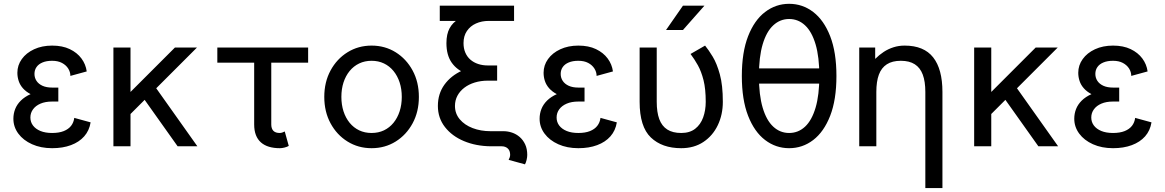

<svg xmlns="http://www.w3.org/2000/svg" viewBox="-20 -752 5988 987"><path d="M248 -301.8Q265.6 -301.8 272.7 -301.8Q279.8 -301.8 279.8 -301.8V-230Q279.8 -230 272.9 -230Q266.1 -230 248 -230Q212.9 -230 188 -219.2Q163.1 -208.5 149.7 -189.9Q136.2 -171.4 136.2 -147.9Q136.2 -124.5 149.7 -106.7Q163.1 -88.9 188 -78.6Q212.9 -68.4 248 -68.4Q283.2 -68.4 307.6 -78.1Q332 -87.9 345.5 -105.2Q358.9 -122.6 361.8 -146L445.8 -123Q439 -80.6 412.8 -51Q386.7 -21.5 344.7 -5.9Q302.7 9.8 248 9.8Q189.9 9.8 144.8 -10.5Q99.6 -30.8 74.2 -65.2Q48.8 -99.6 48.8 -141.6Q48.8 -168 58.1 -191.7Q67.4 -215.3 87.2 -234.9Q106.9 -254.4 137.2 -268.1Q113.3 -280.8 98.1 -297.9Q83 -314.9 76.2 -335.4Q69.3 -356 69.3 -377.9Q69.3 -416.5 92 -448.2Q114.7 -480 155.3 -498.8Q195.8 -517.6 248 -517.6Q300.8 -517.6 338.6 -499.5Q376.5 -481.4 398.7 -451.4Q420.9 -421.4 425.8 -384.8L341.8 -361.8Q341.8 -381.8 330.6 -399.7Q319.3 -417.5 298.6 -428.5Q277.8 -439.5 248 -439.5Q218.8 -439.5 198.5 -430.9Q178.2 -422.4 167.7 -407.2Q157.2 -392.1 157.2 -372.1Q157.2 -352.1 167.7 -336.2Q178.2 -320.3 198.5 -311Q218.8 -301.8 248 -301.8Z M698.2 -274.4 893.1 0H994.6L751.5 -342.8ZM650.9 -166 992.7 -507.8Q981.9 -507.8 967 -507.8Q952.1 -507.8 936 -507.8Q919.9 -507.8 905.3 -507.8Q890.6 -507.8 879.4 -507.8L650.9 -279.3V-507.8H563V0H650.9Z M1443.8 -76.2Q1439.5 -73.7 1431.9 -71Q1424.3 -68.4 1418.5 -68.4Q1407.7 -68.4 1399.4 -71Q1391.1 -73.7 1385.5 -79.3Q1379.9 -85 1377.2 -93.3Q1374.5 -101.6 1374.5 -112.3V-214.8V-282.2V-483.4H1286.6V-282.2V-214.8V-112.3Q1286.6 -81.1 1295.4 -58.1Q1304.2 -35.2 1321.3 -20Q1338.4 -4.9 1362.8 2.4Q1387.2 9.8 1418.5 9.8Q1430.2 9.8 1443.4 6.3Q1456.5 2.9 1464.4 -2ZM1564 -429.7V-507.8H1097.2V-429.7Z M1734.9 -253.9Q1734.9 -294.4 1745.8 -328.1Q1756.8 -361.8 1777.3 -387Q1797.9 -412.1 1826.4 -425.8Q1855 -439.5 1890.1 -439.5Q1925.3 -439.5 1953.9 -425.8Q1982.4 -412.1 2002.9 -387Q2023.4 -361.8 2034.4 -328.1Q2045.4 -294.4 2045.4 -253.9Q2045.4 -213.9 2034.4 -179.9Q2023.4 -146 2002.9 -120.8Q1982.4 -95.7 1953.9 -82Q1925.3 -68.4 1890.1 -68.4Q1855 -68.4 1826.4 -82Q1797.9 -95.7 1777.3 -120.8Q1756.8 -146 1745.8 -179.9Q1734.9 -213.9 1734.9 -253.9ZM1647 -253.9Q1647 -177.7 1679.2 -118.2Q1711.4 -58.6 1766.6 -24.4Q1821.8 9.8 1890.1 9.8Q1959 9.8 2013.9 -24.4Q2068.8 -58.6 2101.1 -118.2Q2133.3 -177.7 2133.3 -253.9Q2133.3 -330.1 2101.1 -389.6Q2068.8 -449.2 2013.9 -483.4Q1959 -517.6 1890.1 -517.6Q1821.8 -517.6 1766.6 -483.4Q1711.4 -449.2 1679.2 -389.6Q1647 -330.1 1647 -253.9Z M2240.7 -722.7V-644.5H2622.6V-722.7ZM2231 -207.5Q2231 -145.5 2267.3 -98.9Q2303.7 -52.2 2365 -26.6Q2426.3 -1 2501.5 0H2558.6Q2578.1 0 2590.3 11.2Q2602.5 22.5 2602.5 44.4Q2602.5 50.3 2599.9 57.9Q2597.2 65.4 2594.7 69.8L2678.7 92.8Q2683.6 84.5 2687 70.3Q2690.4 56.2 2690.4 44.4Q2690.4 13.2 2679.7 -9.8Q2668.9 -32.7 2651.4 -47.9Q2633.8 -63 2612.1 -70.3Q2590.3 -77.6 2568.4 -77.6H2501.5Q2451.2 -77.6 2409.7 -93.5Q2368.2 -109.4 2343.5 -138.7Q2318.8 -168 2318.8 -207.5Q2318.8 -236.3 2331.5 -260Q2344.2 -283.7 2366.9 -301Q2389.6 -318.4 2420.7 -327.9Q2451.7 -337.4 2488.3 -337.4V-415.5Q2414.6 -415.5 2356.4 -389.4Q2298.3 -363.3 2264.6 -316.7Q2231 -270 2231 -207.5ZM2535.6 -415.5H2488.3V-337.4H2535.6ZM2492.7 -644.5V-683.6Q2446.3 -683.6 2406.5 -677Q2366.7 -670.4 2337.2 -653.6Q2307.6 -636.7 2291.3 -606.9Q2274.9 -577.1 2274.9 -530.3Q2274.9 -468.3 2302.2 -429.7Q2329.6 -391.1 2377.9 -373.3Q2426.3 -355.5 2488.3 -355.5V-415.5Q2460.9 -415.5 2438 -423.1Q2415 -430.7 2398.2 -445.3Q2381.3 -460 2372.1 -481.4Q2362.8 -502.9 2362.8 -530.3Q2362.8 -566.9 2380.1 -592.5Q2397.5 -618.2 2426.8 -631.3Q2456.1 -644.5 2492.7 -644.5Z M2953.1 -301.8Q2970.7 -301.8 2977.8 -301.8Q2984.9 -301.8 2984.9 -301.8V-230Q2984.9 -230 2978 -230Q2971.2 -230 2953.1 -230Q2918 -230 2893.1 -219.2Q2868.2 -208.5 2854.7 -189.9Q2841.3 -171.4 2841.3 -147.9Q2841.3 -124.5 2854.7 -106.7Q2868.2 -88.9 2893.1 -78.6Q2918 -68.4 2953.1 -68.4Q2988.3 -68.4 3012.7 -78.1Q3037.1 -87.9 3050.5 -105.2Q3064 -122.6 3066.9 -146L3150.9 -123Q3144 -80.6 3117.9 -51Q3091.8 -21.5 3049.8 -5.9Q3007.8 9.8 2953.1 9.8Q2895 9.8 2849.9 -10.5Q2804.7 -30.8 2779.3 -65.2Q2753.9 -99.6 2753.9 -141.6Q2753.9 -168 2763.2 -191.7Q2772.5 -215.3 2792.2 -234.9Q2812 -254.4 2842.3 -268.1Q2818.4 -280.8 2803.2 -297.9Q2788.1 -314.9 2781.2 -335.4Q2774.4 -356 2774.4 -377.9Q2774.4 -416.5 2797.1 -448.2Q2819.8 -480 2860.4 -498.8Q2900.9 -517.6 2953.1 -517.6Q3005.9 -517.6 3043.7 -499.5Q3081.5 -481.4 3103.8 -451.4Q3126 -421.4 3130.9 -384.8L3046.9 -361.8Q3046.9 -381.8 3035.6 -399.7Q3024.4 -417.5 3003.7 -428.5Q2982.9 -439.5 2953.1 -439.5Q2923.8 -439.5 2903.6 -430.9Q2883.3 -422.4 2872.8 -407.2Q2862.3 -392.1 2862.3 -372.1Q2862.3 -352.1 2872.8 -336.2Q2883.3 -320.3 2903.6 -311Q2923.8 -301.8 2953.1 -301.8Z M3356 -507.8H3268.1V-228.5Q3268.1 -100.6 3325.7 -45.4Q3383.3 9.8 3481.9 9.8Q3547.9 9.8 3595.9 -22.2Q3644 -54.2 3669.9 -108.4Q3695.8 -162.6 3695.8 -228.5Q3695.8 -314 3680.4 -369.9Q3665 -425.8 3643.8 -460.7Q3622.6 -495.6 3604.5 -517.6L3529.8 -474.6Q3549.8 -448.2 3567.6 -416.3Q3585.4 -384.3 3596.7 -339.4Q3607.9 -294.4 3607.9 -228.5Q3607.9 -185.1 3594.7 -148.4Q3581.5 -111.8 3553.7 -90.1Q3525.9 -68.4 3481.9 -68.4Q3438 -68.4 3410.2 -86.2Q3382.3 -104 3369.1 -139.6Q3356 -175.3 3356 -228.5ZM3490.7 -597.7H3403.8L3490.7 -722.7H3601.1Z M3839.4 -400.4V-322.3H4232.9V-400.4ZM3881.3 -361.3Q3881.3 -459 3900.6 -524.2Q3919.9 -589.4 3955.1 -621.8Q3990.2 -654.3 4036.6 -654.3Q4083.5 -654.3 4118.4 -621.8Q4153.3 -589.4 4172.6 -524.2Q4191.9 -459 4191.9 -361.3Q4191.9 -263.7 4172.6 -198.5Q4153.3 -133.3 4118.4 -100.8Q4083.5 -68.4 4036.6 -68.4Q3990.2 -68.4 3955.1 -100.8Q3919.9 -133.3 3900.6 -198.5Q3881.3 -263.7 3881.3 -361.3ZM3793.5 -361.3Q3793.5 -239.3 3825.7 -156.7Q3857.9 -74.2 3913.1 -32.2Q3968.3 9.8 4036.6 9.8Q4105.5 9.8 4160.4 -32.2Q4215.3 -74.2 4247.6 -156.7Q4279.8 -239.3 4279.8 -361.3Q4279.8 -483.4 4247.6 -565.9Q4215.3 -648.4 4160.4 -690.4Q4105.5 -732.4 4036.6 -732.4Q3968.3 -732.4 3913.1 -690.4Q3857.9 -648.4 3825.7 -565.9Q3793.5 -483.4 3793.5 -361.3Z M4736.8 214.8H4824.7V-279.3Q4824.7 -396.5 4777.1 -457Q4729.5 -517.6 4630.4 -517.6Q4600.1 -517.6 4573.2 -509Q4546.4 -500.5 4523.2 -485.4Q4500 -470.2 4479 -449.2V-507.8H4397V0H4484.9V-279.3Q4484.9 -333 4498 -368.4Q4511.2 -403.8 4539.1 -421.6Q4566.9 -439.5 4610.8 -439.5Q4654.8 -439.5 4682.6 -421.6Q4710.4 -403.8 4723.6 -368.4Q4736.8 -333 4736.8 -279.3Z M5123 -274.4 5317.9 0H5419.4L5176.3 -342.8ZM5075.7 -166 5417.5 -507.8Q5406.7 -507.8 5391.8 -507.8Q5377 -507.8 5360.8 -507.8Q5344.7 -507.8 5330.1 -507.8Q5315.4 -507.8 5304.2 -507.8L5075.7 -279.3V-507.8H4987.8V0H5075.7Z M5701.7 -301.8Q5719.2 -301.8 5726.3 -301.8Q5733.4 -301.8 5733.4 -301.8V-230Q5733.4 -230 5726.6 -230Q5719.7 -230 5701.7 -230Q5666.5 -230 5641.6 -219.2Q5616.7 -208.5 5603.3 -189.9Q5589.8 -171.4 5589.8 -147.9Q5589.8 -124.5 5603.3 -106.7Q5616.7 -88.9 5641.6 -78.6Q5666.5 -68.4 5701.7 -68.4Q5736.8 -68.4 5761.2 -78.1Q5785.6 -87.9 5799.1 -105.2Q5812.5 -122.6 5815.4 -146L5899.4 -123Q5892.6 -80.6 5866.5 -51Q5840.3 -21.5 5798.3 -5.9Q5756.3 9.8 5701.7 9.8Q5643.6 9.8 5598.4 -10.5Q5553.2 -30.8 5527.8 -65.2Q5502.4 -99.6 5502.4 -141.6Q5502.4 -168 5511.7 -191.7Q5521 -215.3 5540.8 -234.9Q5560.5 -254.4 5590.8 -268.1Q5566.9 -280.8 5551.8 -297.9Q5536.6 -314.9 5529.8 -335.4Q5522.9 -356 5522.9 -377.9Q5522.9 -416.5 5545.7 -448.2Q5568.4 -480 5608.9 -498.8Q5649.4 -517.6 5701.7 -517.6Q5754.4 -517.6 5792.2 -499.5Q5830.1 -481.4 5852.3 -451.4Q5874.5 -421.4 5879.4 -384.8L5795.4 -361.8Q5795.4 -381.8 5784.2 -399.7Q5772.9 -417.5 5752.2 -428.5Q5731.4 -439.5 5701.7 -439.5Q5672.4 -439.5 5652.1 -430.9Q5631.8 -422.4 5621.3 -407.2Q5610.8 -392.1 5610.8 -372.1Q5610.8 -352.1 5621.3 -336.2Q5631.8 -320.3 5652.1 -311Q5672.4 -301.8 5701.7 -301.8Z"/></svg>

Font: Giphurs
Style: Regular
Weight: 400
Version: Version 2.010